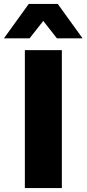

<svg xmlns="http://www.w3.org/2000/svg" viewBox="-51 -961 442 981"><path d="M76 0V-705H265V0ZM-31 -765 96 -941H244L371 -765H240L170 -854L100 -765Z"/></svg>

Font: Nunito Sans 9pt Black
Style: Regular
Weight: 900
Version: Version 3.101;gftools[0.9.27]